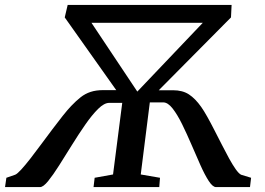

<svg xmlns="http://www.w3.org/2000/svg" viewBox="-54 -763 1080 783"><path d="M-33.5 0 -28 -38 8 -50.5Q16.5 -54 32.8 -71.8Q49 -89.5 69.8 -116.2Q90.5 -143 113.5 -174Q136.5 -205 159.2 -235.2Q182 -265.5 202 -290.8Q222 -316 236.5 -331Q256.5 -352 275 -366.5Q293.5 -381 315.5 -388.2Q337.5 -395.5 367.5 -395.5H420L210 -692L222 -743H890.5L888 -692L593.5 -395H651.5Q690.5 -395 716.5 -378Q742.5 -361 766.5 -327Q777.5 -311.5 791.5 -286.5Q805.5 -261.5 820.5 -232Q835.5 -202.5 850.8 -172.8Q866 -143 880.2 -117Q894.5 -91 907 -73.2Q919.5 -55.5 929 -50.5L970 -38L965.5 0H827Q813.5 0 797.2 -25Q781 -50 763.5 -89.2Q746 -128.5 727 -172.8Q708 -217 688.8 -256.2Q669.5 -295.5 650 -320.5Q630.5 -345.5 611.5 -345.5H557L520 -51.5L598.5 -38L595.5 0H327.5L332 -38L407 -51.5L444.5 -343.5H391.5Q371 -343.5 346 -318.8Q321 -294 293.8 -254.8Q266.5 -215.5 239.2 -171.5Q212 -127.5 187.2 -88.5Q162.5 -49.5 142.5 -24.8Q122.5 0 109 0ZM506 -389.5 773 -670H319Z"/></svg>

Font: Merriweather 36pt Medium
Style: Italic
Weight: 500
Italic angle: -7.8°
Version: Version 2.101